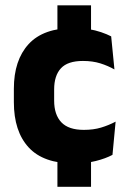

<svg xmlns="http://www.w3.org/2000/svg" viewBox="-20 -612 487 734"><path d="M328 -429.5H199.5V-591.5H328ZM328 102H199.5V-68.5H328ZM263 13Q146 13 89.5 -48.5Q33 -110 33 -221.5V-272.5Q33 -382 89.5 -443.5Q146 -505 262.5 -505Q292.5 -505 318.5 -500.8Q344.5 -496.5 366.5 -489Q388.5 -481.5 405 -473L417.5 -346.5Q393 -360.5 363.5 -369.8Q334 -379 297 -379Q239 -379 213 -351Q187 -323 187 -270V-227.5Q187 -173.5 214.5 -144.5Q242 -115.5 300.5 -115.5Q337 -115.5 366.2 -124.2Q395.5 -133 422 -147L410 -20Q384 -6 346 3.5Q308 13 263 13Z"/></svg>

Font: Anek Gujarati Medium
Style: Bold
Weight: 700
Version: Version 1.003